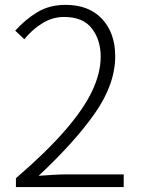

<svg xmlns="http://www.w3.org/2000/svg" viewBox="-20 -762 575 782"><path d="M44.9 0V-36.1Q168.5 -142.6 244.4 -230Q320.3 -317.4 355.2 -391.1Q390.1 -464.8 390.1 -530.8Q390.1 -599.1 354.2 -646Q318.4 -692.9 241.2 -692.9Q193.8 -692.9 152.1 -667Q110.4 -641.1 79.1 -602.1L42 -637.2Q83 -682.6 132.1 -712.4Q181.2 -742.2 247.1 -742.2Q342.3 -742.2 395.8 -684.8Q449.2 -627.4 449.2 -533.2Q449.2 -418.5 366 -300Q282.7 -181.6 137.2 -45.9Q167 -48.3 197.8 -50Q228.5 -51.8 256.8 -51.8H483.9V0Z"/></svg>

Font: Source Han Sans CN Light
Style: Regular
Weight: 300
Designer: Ryoko NISHIZUKA  (kana, bopomofo & ideographs); Paul D. Hunt (Latin, Greek & Cyrillic); Sandoll Communications , Soo-you
Foundry: Adobe
Version: Version 2.000;hotconv 1.0.107;makeotfexe 2.5.65593